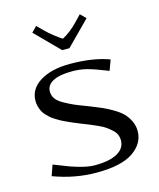

<svg xmlns="http://www.w3.org/2000/svg" viewBox="-104 -745 684 828"><g transform="rotate(-15 237.5 -331.5)"><path d="M250 -541H217.8L112.8 -647L136.2 -670.9L163.1 -644Q177.7 -629.4 200.2 -611.6Q222.7 -593.8 233.9 -587.9Q272.9 -609.4 305.2 -644L331.1 -670.9L355 -647ZM33.2 -27.8 49.8 -75.2Q100.1 -55.2 121.8 -47.4Q143.6 -39.6 173.1 -32.2Q202.6 -24.9 226.1 -24.9Q292 -24.9 326.9 -44.7Q361.8 -64.5 361.8 -100.1Q361.8 -113.8 356.7 -125.7Q351.6 -137.7 339.6 -148.4Q327.6 -159.2 316.4 -167.2Q305.2 -175.3 284.7 -184.6Q264.2 -193.8 250.5 -199.5Q236.8 -205.1 211.9 -214.8Q194.8 -221.7 185.1 -225.8Q175.3 -230 159.4 -237.1Q143.6 -244.1 134 -249.3Q124.5 -254.4 111.6 -262.5Q98.6 -270.5 90.8 -277.3Q83 -284.2 74.2 -293.7Q65.4 -303.2 60.8 -313Q56.2 -322.8 53 -334.5Q49.8 -346.2 49.8 -358.9Q49.8 -412.1 100.3 -443.6Q150.9 -475.1 233.9 -475.1Q337.4 -475.1 409.2 -448.2L392.1 -401.9Q329.1 -426.8 299.3 -434.3Q269.5 -441.9 234.9 -441.9Q179.2 -441.9 149.7 -426.5Q120.1 -411.1 120.1 -381.8Q120.1 -364.3 130.1 -349.9Q140.1 -335.4 164.6 -322Q189 -308.6 205.8 -301.3Q222.7 -293.9 260.3 -279.8Q263.2 -278.8 264.6 -278.1Q266.1 -277.3 268.6 -276.6Q271 -275.9 272.9 -274.9Q302.7 -263.2 322.5 -254.4Q342.3 -245.6 367.2 -231Q392.1 -216.3 406.7 -201.4Q421.4 -186.5 431.6 -165.5Q441.9 -144.5 441.9 -120.1Q441.9 -64.9 389.4 -28.6Q336.9 7.8 225.1 7.8Q128.4 7.8 33.2 -27.8Z"/></g></svg>

Font: Resagokr
Style: Regular
Weight: 500
Designer: gluk
Foundry: gluk
Version: Version 0.95